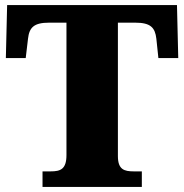

<svg xmlns="http://www.w3.org/2000/svg" viewBox="-20 -734 722 754"><path d="M147 0H537V-61H505C468 -61 443 -68 443 -121V-645H511C571 -645 589 -626 594 -582L602 -506H680L675 -714H8L3 -506H81L90 -582C95 -626 113 -645 173 -645H241V-125C241 -69 217 -61 179 -61H147Z"/></svg>

Font: Noto Serif Georgian Black
Style: Regular
Weight: 900
Designer: Monotype Design Team, Akaki Razmadze
Foundry: Google LLC
Version: Version 2.003